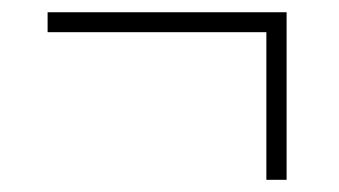

<svg xmlns="http://www.w3.org/2000/svg" viewBox="-20 -295 556 315"><path d="M417 -242.2H58.1V-274.9H450.2V0H417Z"/></svg>

Font: Resagokr
Style: Light
Weight: 300
Designer: gluk
Foundry: gluk
Version: Version 0.95